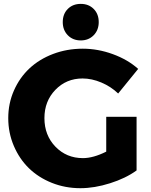

<svg xmlns="http://www.w3.org/2000/svg" viewBox="-20 -965 783 998"><path d="M399.9 -754.9Q358.9 -754.9 332.5 -781.7Q306.2 -808.6 306.2 -850.1Q306.2 -892.1 332.3 -918.5Q358.4 -944.8 399.9 -944.8Q440.9 -944.8 467 -918.5Q493.2 -892.1 493.2 -850.1Q493.2 -808.6 466.8 -781.7Q440.4 -754.9 399.9 -754.9ZM532.2 -176.8V-357.9H689.9V-79.1Q633.3 -38.1 552.2 -12.5Q471.2 13.2 397.9 13.2Q318.8 13.2 249.3 -14.6Q179.7 -42.5 130.1 -90.8Q80.6 -139.2 51.8 -206.8Q22.9 -274.4 22.9 -351.1Q22.9 -427.7 52.5 -494.6Q82 -561.5 133.1 -609.4Q184.1 -657.2 256.1 -684.6Q328.1 -711.9 410.2 -711.9Q488.8 -711.9 566.4 -683.6Q644 -655.3 698.2 -606.9L594.2 -479Q556.6 -515.1 506.8 -536.1Q457 -557.1 409.2 -557.1Q324.7 -557.1 267.8 -498Q210.9 -439 210.9 -351.1Q210.9 -261.7 268.3 -202.4Q325.7 -143.1 411.1 -143.1Q464.8 -143.1 532.2 -176.8Z"/></svg>

Font: Montserrat-Arabic
Style: Bold
Weight: 700
Designer: Mohamed Gaber
Foundry: Kief Type Foundry
Version: Version 5.008;PS 005.008;hotconv 1.0.88;makeotf.lib2.5.64775